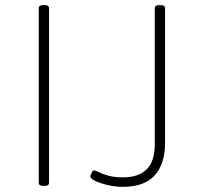

<svg xmlns="http://www.w3.org/2000/svg" viewBox="-20 -722 783 748"><path d="M147 2Q131 2 131 -10V-690Q131 -702 147 -702H155Q171 -702 171 -690V-10Q171 2 155 2ZM458 6Q431 6 402 -0.5Q373 -7 352.5 -16.5Q332 -26 332 -35Q332 -37 336.5 -47.5Q341 -58 346 -58Q352 -58 365.5 -51Q379 -44 402.5 -37.5Q426 -31 460 -31Q519 -31 551 -62Q583 -93 583 -160V-690Q583 -702 599 -702H607Q623 -702 623 -690V-165Q623 -83 582.5 -38.5Q542 6 458 6Z"/></svg>

Font: Asap Semi Expanded Thin
Style: Regular
Weight: 100
Width: 6
Designer: Pablo Cosgaya
Foundry: Omnibus-Type
Version: Version 3.001; ttfautohint (v1.8.4.7-5d5b)